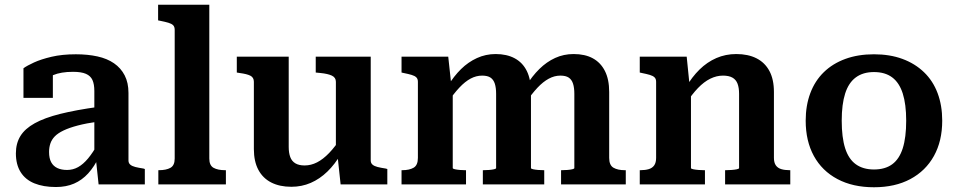

<svg xmlns="http://www.w3.org/2000/svg" viewBox="-20 -778 4036 810"><path d="M394 -327V-265Q344 -258 308 -248.5Q272 -239 248 -227.5Q224 -216 211 -202.5Q198 -189 192.5 -172.5Q187 -156 187 -137Q187 -110 196 -93.5Q205 -77 222 -69Q239 -61 263 -61Q288 -61 309.5 -73Q331 -85 351.5 -109.5Q372 -134 393 -172L398 -117Q378 -75 352 -46.5Q326 -18 292.5 -3.5Q259 11 216 11Q163 11 125 -4.5Q87 -20 67 -52Q47 -84 47 -131Q47 -173 66 -204Q85 -235 126.5 -258Q168 -281 234 -297.5Q300 -314 394 -327ZM396 0 384 -112 378 -113V-394Q378 -423 370 -440.5Q362 -458 342.5 -466.5Q323 -475 288 -475Q237 -475 204 -461Q171 -447 157 -431Q152 -437 153 -445.5Q154 -454 160 -461.5Q166 -469 177 -474.5Q188 -480 203 -481V-365H79V-490Q94 -501 123.5 -514.5Q153 -528 197.5 -538.5Q242 -549 300 -549Q350 -549 391 -540Q432 -531 461 -511Q490 -491 506 -460Q522 -429 522 -386V-101Q522 -90 529.5 -83.5Q537 -77 551 -73.5Q565 -70 585 -67L591 -65V0Z M863 -758V-109Q863 -80 881 -70Q899 -60 930 -60H933V0H648V-60H650Q681 -60 699 -70Q717 -80 717 -109V-652Q717 -665 710.5 -671.5Q704 -678 690.5 -682Q677 -686 657 -690L647 -692V-758Z M1198 -539V-158Q1198 -133 1204.5 -115.5Q1211 -98 1226 -89Q1241 -80 1265 -80Q1292 -80 1317.5 -93Q1343 -106 1368.5 -132.5Q1394 -159 1420 -199L1418 -128Q1393 -85 1361 -54Q1329 -23 1291 -6.5Q1253 10 1209 10Q1160 10 1124.5 -8Q1089 -26 1070 -61.5Q1051 -97 1051 -149V-433Q1051 -451 1036.5 -458.5Q1022 -466 991 -470L979 -472V-539ZM1544 -539V-101Q1544 -90 1551.5 -83.5Q1559 -77 1573 -73.5Q1587 -70 1607 -67L1614 -65V0H1417L1404 -121L1397 -127V-433Q1397 -451 1380 -459Q1363 -467 1332 -470L1312 -472V-539Z M1674 0V-60H1677Q1707 -60 1725 -70.5Q1743 -81 1743 -112V-433Q1743 -445 1736.5 -451.5Q1730 -458 1716.5 -462Q1703 -466 1683 -470L1674 -472V-539H1871L1884 -419L1890 -416V-69Q1890 -66 1899 -64Q1908 -62 1920 -61Q1932 -60 1942 -60H1946V0ZM2276 0H2017V-60H2020Q2031 -60 2043.5 -61Q2056 -62 2064.5 -64Q2073 -66 2073 -69V-382Q2073 -408 2067.5 -425Q2062 -442 2049.5 -450.5Q2037 -459 2014 -459Q1989 -459 1965.5 -446.5Q1942 -434 1918 -408.5Q1894 -383 1867 -343L1869 -415Q1895 -457 1925 -486.5Q1955 -516 1992 -533Q2029 -550 2071 -550Q2118 -550 2151.5 -532Q2185 -514 2202.5 -478.5Q2220 -443 2220 -390V-69Q2220 -66 2229 -64Q2238 -62 2250.5 -61Q2263 -60 2274 -60H2276ZM2620 0H2347V-60H2350Q2361 -60 2373.5 -61Q2386 -62 2394.5 -64Q2403 -66 2403 -69V-382Q2403 -408 2397.5 -425Q2392 -442 2379.5 -450.5Q2367 -459 2344 -459Q2319 -459 2295 -446Q2271 -433 2247.5 -408Q2224 -383 2197 -344L2199 -415Q2225 -457 2255.5 -487Q2286 -517 2322 -533.5Q2358 -550 2400 -550Q2448 -550 2481 -532Q2514 -514 2532 -478.5Q2550 -443 2550 -390V-112Q2550 -81 2568 -70.5Q2586 -60 2616 -60H2620Z M2679 0V-60H2682Q2702 -60 2717 -64.5Q2732 -69 2740 -80.5Q2748 -92 2748 -112V-433Q2748 -445 2741.5 -451.5Q2735 -458 2721.5 -462Q2708 -466 2688 -470L2679 -472V-539H2877L2889 -420L2895 -416V-69Q2895 -66 2904.5 -64Q2914 -62 2927 -61Q2940 -60 2950 -60H2954V0ZM3314 0H3039V-60H3042Q3053 -60 3066.5 -61Q3080 -62 3089 -64Q3098 -66 3098 -69V-382Q3098 -408 3091.5 -425Q3085 -442 3070 -450.5Q3055 -459 3030 -459Q3003 -459 2976.5 -446Q2950 -433 2924.5 -406.5Q2899 -380 2873 -340L2874 -410Q2899 -453 2931 -484.5Q2963 -516 3002 -533Q3041 -550 3086 -550Q3136 -550 3171.5 -532Q3207 -514 3226 -478.5Q3245 -443 3245 -390V-112Q3245 -92 3253 -80.5Q3261 -69 3276 -64.5Q3291 -60 3311 -60H3314Z M3955 -269Q3955 -183 3920 -120Q3885 -57 3820.5 -22.5Q3756 12 3667 12Q3578 12 3513 -22.5Q3448 -57 3413.5 -120Q3379 -183 3379 -269Q3379 -333 3398.5 -385Q3418 -437 3455.5 -473.5Q3493 -510 3546.5 -529.5Q3600 -549 3667 -549Q3734 -549 3787 -529.5Q3840 -510 3878 -473.5Q3916 -437 3935.5 -385Q3955 -333 3955 -269ZM3531 -269Q3531 -198 3545.5 -152.5Q3560 -107 3590.5 -85Q3621 -63 3667 -63Q3714 -63 3744 -85Q3774 -107 3788.5 -152.5Q3803 -198 3803 -269Q3803 -338 3788.5 -383.5Q3774 -429 3744 -451.5Q3714 -474 3667 -474Q3621 -474 3590.5 -451.5Q3560 -429 3545.5 -383.5Q3531 -338 3531 -269Z"/></svg>

Font: Roboto Serif SemiBold
Style: Regular
Weight: 600
Designer: Greg Gazdowicz
Foundry: Commercial Type
Version: Version 1.008